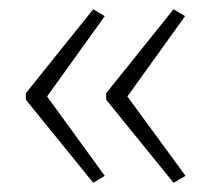

<svg xmlns="http://www.w3.org/2000/svg" viewBox="-20 -484 457 416"><path d="M36 -282V-268L182 -88L207 -103L82 -275L207 -449L182 -464ZM210 -282V-268L356 -88L382 -103L256 -275L381 -449L356 -464Z"/></svg>

Font: Noto Sans Hebrew Condensed ExtraLight
Style: Regular
Weight: 200
Width: 3
Designer: Monotype Design Team
Foundry: Monotype Imaging Inc.
Version: Version 2.004